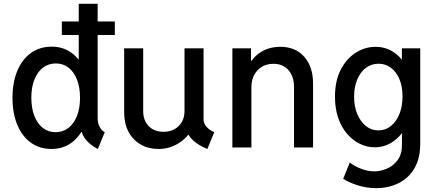

<svg xmlns="http://www.w3.org/2000/svg" viewBox="-20 -772 2290 1005"><path d="M492.2 7.8Q453.6 -11.7 431.2 -38.8Q408.7 -65.9 406.2 -92.8L420.4 -81.5H381.8L402.8 -140.1V-408.2L381.3 -460.4H392.1V-752H491.2V-151.9Q491.2 -127.9 501.5 -108.2Q511.7 -88.4 528.3 -80.1ZM249.5 7.8Q188 7.8 141.8 -25.1Q95.7 -58.1 70.6 -118.4Q45.4 -178.7 45.4 -260.3Q45.4 -341.3 70.8 -401.6Q96.2 -461.9 142.3 -494.9Q188.5 -527.8 250.5 -527.8Q311 -527.8 355.7 -494.6Q400.4 -461.4 425.5 -401.1Q450.7 -340.8 450.7 -260.3Q450.7 -179.7 425.5 -119.4Q400.4 -59.1 355.2 -25.6Q310.1 7.8 249.5 7.8ZM271 -80.1Q309.6 -80.1 338.4 -102.5Q367.2 -125 383.1 -165.5Q398.9 -206.1 398.9 -260.3Q398.9 -314.9 383.1 -355.2Q367.2 -395.5 338.9 -417.7Q310.5 -439.9 272.5 -439.9Q233.4 -439.9 204.6 -417.7Q175.8 -395.5 159.9 -355.2Q144 -314.9 144 -260.3Q144 -206.1 159.7 -165.5Q175.3 -125 203.9 -102.5Q232.4 -80.1 271 -80.1ZM303.7 -588.9V-659.7H581.1V-588.9Z M811.5 7.8Q756.3 7.8 715.6 -16.1Q674.8 -40 652.3 -83Q629.9 -126 629.9 -184.1V-519H729.5V-190.9Q729.5 -142.1 757.8 -112.5Q786.1 -83 833.5 -82Q867.2 -81.5 892.3 -95.2Q917.5 -108.9 931.6 -133.3Q945.8 -157.7 945.8 -190.9V-519H1045.4V-146.5Q1045.4 -127 1060.5 -108.9Q1075.7 -90.8 1101.6 -80.1L1065.4 7.8Q1022 -9.3 992.2 -35.9Q962.4 -62.5 961.9 -87.9L994.6 -66.4H937.5L986.8 -99.1Q960 -48.8 912.1 -20.5Q864.3 7.8 811.5 7.8Z M1196.3 0V-519H1293.9V-454.6H1314L1278.3 -414.6Q1293 -463.4 1338.9 -495.1Q1384.8 -526.9 1447.8 -526.9Q1526.9 -526.9 1572.8 -474.6Q1618.7 -422.4 1618.7 -334.5V0H1519V-315.9Q1519 -371.1 1490.2 -404.5Q1461.4 -438 1411.1 -438Q1377.4 -438 1351.6 -422.9Q1325.7 -407.7 1310.8 -380.4Q1295.9 -353 1295.9 -315.9V0Z M1950.2 212.9Q1898.9 212.9 1851.6 197.8Q1804.2 182.6 1776.4 163.6L1811 78.6Q1833.5 97.2 1869.4 111.1Q1905.3 125 1939.9 125Q1970.7 125 2004.2 111.1Q2037.6 97.2 2060.8 66.7Q2084 36.1 2084 -14.2V-78.6H2069.8L2087.9 -125.5V-407.2L2062 -457H2083.5V-519H2179.7V-19Q2179.7 41.5 2161.1 85.2Q2142.6 128.9 2110.4 157.2Q2078.1 185.5 2036.6 199.2Q1995.1 212.9 1950.2 212.9ZM1941.4 -1Q1901.4 -1 1864.3 -18.8Q1827.1 -36.6 1797.4 -70.8Q1767.6 -105 1750.5 -154.1Q1733.4 -203.1 1733.4 -265.1Q1733.4 -349.1 1763.7 -407.5Q1793.9 -465.8 1842.5 -496.3Q1891.1 -526.9 1945.8 -526.9Q2002.9 -526.9 2047.6 -493.9Q2092.3 -460.9 2117.7 -402.6Q2143.1 -344.2 2143.1 -268.6Q2143.1 -191.9 2116.7 -131.3Q2090.3 -70.8 2044.4 -35.9Q1998.5 -1 1941.4 -1ZM1960.9 -89.4Q1997.1 -89.4 2025.6 -112.1Q2054.2 -134.8 2070.6 -175Q2086.9 -215.3 2086.9 -268.1Q2086.9 -319.8 2070.6 -358.2Q2054.2 -396.5 2025.9 -417.5Q1997.6 -438.5 1961.9 -438.5Q1924.3 -438.5 1895.5 -417Q1866.7 -395.5 1850.1 -356.4Q1833.5 -317.4 1833.5 -266.1Q1833.5 -214.8 1850.1 -175Q1866.7 -135.3 1895.3 -112.3Q1923.8 -89.4 1960.9 -89.4Z"/></svg>

Font: Reddit Mono Medium
Style: Regular
Weight: 500
Monospace: yes
Designer: Stephen Hutchings
Foundry: Reddit
Version: Version 1.014